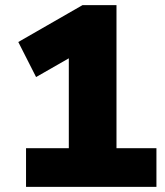

<svg xmlns="http://www.w3.org/2000/svg" viewBox="-20 -725 640 745"><path d="M81 0V-150H247V-551L333 -548L120 -426L51 -562L300 -705H432V-150H587V0Z"/></svg>

Font: Nunito Sans 7pt Black
Style: Regular
Weight: 900
Designer: Vernon Adams
Foundry: Vernon Adams
Version: Version 3.101;gftools[0.9.27]